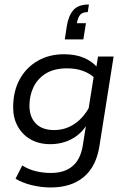

<svg xmlns="http://www.w3.org/2000/svg" viewBox="-20 -646 568 847"><path d="M203.8 181Q162 181 120.4 170.9Q78.8 160.9 48.6 142.3L78.2 84Q106.5 101.8 138.7 109.4Q170.8 117 204.2 117Q264.2 117 299.7 87.2Q335.3 57.4 345.3 -4.5L362.1 -109.8L367.6 -103.1Q341.4 -57.4 298.2 -33.7Q255 -10 201.6 -10Q152.2 -10 115.4 -30.9Q78.7 -51.8 58.4 -88.4Q38 -124.9 38 -172.1Q38 -242.7 66.4 -295.2Q94.8 -347.6 145.6 -377.1Q196.3 -406.7 261.7 -406.7Q314 -406.7 351.4 -390.4Q388.9 -374.1 411.3 -346.2L403.3 -338.7L412.5 -396.7H481.2L418.7 -2Q404.5 89 349.3 135Q294.1 181 203.8 181ZM218.6 -72.2Q268.7 -72.2 309.6 -100Q350.5 -127.8 376 -178.1L367.6 -146.7L395.5 -321.3L395.9 -303.2Q378 -321.1 347.1 -332.8Q316.3 -344.5 276.3 -344.5Q219.1 -344.5 182.2 -321.7Q145.4 -298.8 127.6 -261.3Q109.9 -223.8 109.9 -180.2Q109.9 -129.9 138.1 -101Q166.2 -72.2 218.6 -72.2ZM372.3 -626.2 367.1 -592.6Q345 -592.6 334.4 -581.5Q323.8 -570.5 319.2 -543.6H359.2L347.6 -472.2H265.8L274.6 -530.2Q282 -576.5 303.5 -601.3Q325 -626.2 372.3 -626.2Z"/></svg>

Font: Rokkitt SemiBold
Style: Italic
Weight: 600
Italic angle: -9°
Designer: Vernon Adams
Foundry: Vernon Adams
Version: Version 3.103